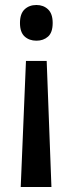

<svg xmlns="http://www.w3.org/2000/svg" viewBox="-20 -566 291 769"><path d="M84 -322H167L186 183H63ZM191 -474Q191 -436 172.5 -419.5Q154 -403 126 -403Q97 -403 78.5 -420Q60 -437 60 -474Q60 -511 78.5 -528.5Q97 -546 126 -546Q154 -546 172.5 -528.5Q191 -511 191 -474Z"/></svg>

Font: Noto Sans Display SemiCondensed Medium
Style: Regular
Weight: 500
Width: 4
Designer: Monotype Design Team
Foundry: Monotype Imaging Inc.
Version: Version 2.003